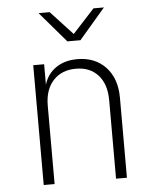

<svg xmlns="http://www.w3.org/2000/svg" viewBox="-55 -831 709 878"><g transform="rotate(-5 300.0 -392.5)"><path d="M110 0V-550H160V-456Q174 -504 214 -532Q254 -560 313 -560Q394 -560 443 -508Q492 -456 492 -367V0H442V-360Q442 -434 404.5 -475.5Q367 -517 303 -517Q237 -517 198.5 -475Q160 -433 160 -360V0ZM275 -645 155 -785H206L307 -676L407 -785H455L335 -645Z"/></g></svg>

Font: NKDuy Mono Thin
Style: Regular
Weight: 100
Monospace: yes
Designer: NKDuy
Foundry: NKDuy
Version: Version 2.251; ttfautohint (v1.8.4.7-5d5b)